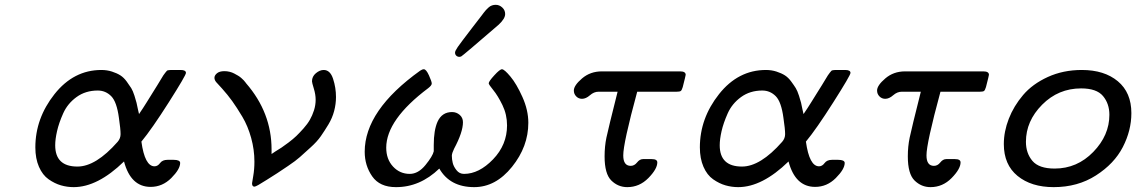

<svg xmlns="http://www.w3.org/2000/svg" viewBox="-20 -767 4705 793"><path d="M126 -158.2Q126 -278.3 205.1 -378.2Q284.2 -478 398.9 -478Q421.9 -478 442.4 -471.4Q462.9 -464.8 477.1 -455.8Q491.2 -446.8 503.2 -430.4Q515.1 -414.1 522 -403.1Q528.8 -392.1 535.4 -371.6Q542 -351.1 543.9 -342.5Q545.9 -334 549.8 -314.9L554.2 -295.9Q571.3 -320.8 586.2 -345Q601.1 -369.1 611.1 -385Q621.1 -400.9 630.1 -415.5Q639.2 -430.2 644.5 -439.2Q649.9 -448.2 654.5 -455.6Q659.2 -462.9 662.6 -466.6Q666 -470.2 668 -473.1Q669.9 -476.1 673.3 -476.6Q676.8 -477.1 679.4 -477.5Q682.1 -478 687 -478H726.1Q748 -478 748 -465.8Q748 -456.1 677.5 -345Q606.9 -233.9 564 -182.1Q578.1 -80.1 618.2 -80.1Q631.3 -80.1 641.1 -93.5Q650.9 -106.9 671.9 -106.9H696.8Q723.6 -106.9 724.1 -94.2Q724.1 -68.4 687.5 -31.7Q650.9 4.9 602.1 4.9Q520 4.9 492.2 -100.1Q383.3 5.9 284.2 5.9Q257.3 5.9 231.7 -1.5Q206.1 -8.8 180.9 -26.4Q155.8 -43.9 140.9 -78.1Q126 -112.3 126 -158.2ZM208 -167Q208 -79.1 299.8 -79.1Q376 -79.1 465.8 -181.2Q478 -195.3 478 -212.9Q478 -233.9 471.2 -279.8Q462.4 -346.7 439.2 -369.9Q416 -393.1 383.8 -393.1Q333 -393.1 295.9 -366Q258.8 -338.9 241 -298.8Q223.1 -258.8 215.6 -225.3Q208 -191.9 208 -167Z M865.7 -445.8Q865.7 -455.6 876.2 -464.4Q886.7 -473.1 906.7 -473.1Q918 -473.1 928.5 -470.5Q939 -467.8 947.3 -463.4Q955.6 -459 963.1 -454.6Q970.7 -450.2 976.8 -444.6Q982.9 -439 986.8 -435.1Q990.7 -431.2 993.7 -426.8L996.6 -422.9Q1101.6 -301.8 1101.6 -149.9V-130.9L1116.7 -141.1Q1132.8 -150.9 1142.8 -157.5Q1152.8 -164.1 1171.9 -178.5Q1190.9 -192.9 1203.9 -205.3Q1216.8 -217.8 1233.4 -236.3Q1250 -254.9 1260 -272.5Q1270 -290 1276.9 -311.5Q1283.7 -333 1283.7 -355Q1283.7 -377 1276.1 -401.4Q1268.6 -425.8 1268.6 -431.2Q1268.6 -451.2 1284.7 -464.6Q1300.8 -478 1316.9 -478Q1343.8 -478 1355.7 -441.4Q1367.7 -404.8 1367.7 -366.2Q1367.7 -337.4 1360.1 -308.6Q1352.5 -279.8 1336.7 -253.4Q1320.8 -227.1 1305.2 -204.6Q1289.6 -182.1 1262.7 -158Q1235.8 -133.8 1218.8 -118.4Q1201.7 -103 1169.7 -81.5Q1137.7 -60.1 1124.8 -51.5Q1111.8 -43 1081.3 -23.9Q1050.8 -4.9 1046.9 -2.9Q1034.7 3.9 1030.8 3.9Q1021 3.9 1021 -9.8Q1021 -11.7 1025.9 -39.8Q1030.8 -67.9 1030.8 -99.1Q1030.8 -148.9 1017.3 -197.5Q1003.9 -246.1 981 -284.7Q958 -323.2 939 -349.6Q919.9 -376 897.5 -400.9Q875 -425.8 872.6 -428.2Q865.7 -437 865.7 -445.8Z M1486.3 -140.1Q1486.3 -311 1715.3 -475.1Q1724.1 -481 1730.5 -481Q1740.2 -481 1751.7 -455.6Q1763.2 -430.2 1763.2 -422.1Q1763.2 -414.1 1748.5 -402.8Q1575.7 -272.9 1575.2 -157.2Q1575.2 -109.4 1603.3 -79.1Q1631.3 -48.8 1672.4 -48.8Q1707.5 -48.8 1737.3 -85.4Q1767.1 -122.1 1771.5 -142.1V-168Q1771.5 -229 1787.1 -264.2Q1805.2 -304.2 1847.2 -304.2Q1865.2 -304.2 1878.7 -292.5Q1892.1 -280.8 1892.1 -262.2Q1892.1 -221.2 1855.5 -152.8Q1846.7 -134.8 1846.2 -124Q1846.2 -108.9 1849.9 -94Q1853.5 -79.1 1865.5 -64Q1877.4 -48.8 1896.5 -48.8Q1958.5 -48.8 2016.4 -108.9Q2074.2 -168.9 2074.2 -249Q2074.2 -293.9 2055.2 -333Q2036.1 -372.1 2017.3 -395Q1998.5 -418 1998.5 -422.9Q1998.5 -430.7 2021.5 -455.8Q2044.4 -481 2053.2 -481Q2063 -481 2088.1 -450.9Q2113.3 -420.9 2137.7 -366.5Q2162.1 -312 2162.1 -259.8Q2162.1 -161.6 2094.7 -77.9Q2027.3 5.9 1938.5 5.9Q1838.4 5.9 1794.4 -70.8Q1714.4 6.3 1615.2 5.9Q1548.3 5.9 1517.3 -38.6Q1486.3 -83 1486.3 -140.1ZM1859.4 -549.8Q1859.4 -556.6 1870.8 -573.2Q1882.3 -589.8 1929.2 -650.9Q1954.1 -683.1 1970.2 -704.1L1977.5 -713.9Q1984.4 -722.7 1987.3 -725.8Q1990.2 -729 1997.3 -735.6Q2004.4 -742.2 2012 -744.6Q2019.5 -747.1 2027.3 -747.1Q2042.5 -747.1 2054.4 -736.1Q2066.4 -725.1 2066.4 -709Q2066.4 -689.9 2039.6 -665Q1892.6 -538.1 1885.3 -534.2Q1881.3 -532.2 1877.4 -532.2Q1869.6 -532.2 1864.5 -537.1Q1859.4 -542 1859.4 -549.8Z M2350.1 -393.1Q2350.1 -414.1 2384 -443.1Q2418 -472.2 2465.8 -472.2H2789.1Q2812 -472.2 2812 -458Q2812 -455.1 2799.8 -407.2Q2795.9 -394 2791.5 -391.1Q2787.1 -388.2 2774.9 -388.2H2611.8Q2553.7 -174.3 2554.2 -125Q2554.2 -82 2585 -82Q2600.1 -82 2611.1 -95.9Q2622.1 -109.9 2635.7 -109.9H2671.9Q2694.8 -109.9 2694.8 -96.2Q2694.8 -69.3 2658 -31.7Q2621.1 5.9 2570.8 5.9Q2532.7 5.9 2504.9 -21.5Q2477.1 -48.8 2477.1 -121.1Q2477.1 -162.1 2484.6 -198.5Q2492.2 -234.9 2530.8 -388.2H2452.1Q2433.1 -388.2 2416.5 -373.5Q2399.9 -358.9 2383.8 -358.9Q2369.6 -358.9 2359.9 -368.9Q2350.1 -378.9 2350.1 -393.1Z M2870.6 -158.2Q2870.6 -278.3 2949.7 -378.2Q3028.8 -478 3143.6 -478Q3166.5 -478 3187 -471.4Q3207.5 -464.8 3221.7 -455.8Q3235.8 -446.8 3247.8 -430.4Q3259.8 -414.1 3266.6 -403.1Q3273.4 -392.1 3280 -371.6Q3286.6 -351.1 3288.6 -342.5Q3290.5 -334 3294.4 -314.9L3298.8 -295.9Q3315.9 -320.8 3330.8 -345Q3345.7 -369.1 3355.7 -385Q3365.7 -400.9 3374.8 -415.5Q3383.8 -430.2 3389.2 -439.2Q3394.5 -448.2 3399.2 -455.6Q3403.8 -462.9 3407.2 -466.6Q3410.6 -470.2 3412.6 -473.1Q3414.6 -476.1 3418 -476.6Q3421.4 -477.1 3424.1 -477.5Q3426.8 -478 3431.6 -478H3470.7Q3492.7 -478 3492.7 -465.8Q3492.7 -456.1 3422.1 -345Q3351.6 -233.9 3308.6 -182.1Q3322.8 -80.1 3362.8 -80.1Q3376 -80.1 3385.7 -93.5Q3395.5 -106.9 3416.5 -106.9H3441.4Q3468.3 -106.9 3468.8 -94.2Q3468.8 -68.4 3432.1 -31.7Q3395.5 4.9 3346.7 4.9Q3264.6 4.9 3236.8 -100.1Q3127.9 5.9 3028.8 5.9Q3002 5.9 2976.3 -1.5Q2950.7 -8.8 2925.5 -26.4Q2900.4 -43.9 2885.5 -78.1Q2870.6 -112.3 2870.6 -158.2ZM2952.6 -167Q2952.6 -79.1 3044.4 -79.1Q3120.6 -79.1 3210.4 -181.2Q3222.7 -195.3 3222.7 -212.9Q3222.7 -233.9 3215.8 -279.8Q3207 -346.7 3183.8 -369.9Q3160.6 -393.1 3128.4 -393.1Q3077.6 -393.1 3040.5 -366Q3003.4 -338.9 2985.6 -298.8Q2967.8 -258.8 2960.2 -225.3Q2952.6 -191.9 2952.6 -167Z M3602.5 -393.1Q3602.5 -414.1 3636.5 -443.1Q3670.4 -472.2 3718.3 -472.2H4041.5Q4064.5 -472.2 4064.5 -458Q4064.5 -455.1 4052.2 -407.2Q4048.3 -394 4043.9 -391.1Q4039.6 -388.2 4027.3 -388.2H3864.3Q3806.2 -174.3 3806.6 -125Q3806.6 -82 3837.4 -82Q3852.5 -82 3863.5 -95.9Q3874.5 -109.9 3888.2 -109.9H3924.3Q3947.3 -109.9 3947.3 -96.2Q3947.3 -69.3 3910.4 -31.7Q3873.5 5.9 3823.2 5.9Q3785.2 5.9 3757.3 -21.5Q3729.5 -48.8 3729.5 -121.1Q3729.5 -162.1 3737.1 -198.5Q3744.6 -234.9 3783.2 -388.2H3704.6Q3685.5 -388.2 3668.9 -373.5Q3652.3 -358.9 3636.2 -358.9Q3622.1 -358.9 3612.3 -368.9Q3602.5 -378.9 3602.5 -393.1Z M4126 -171.9Q4126 -223.6 4146.5 -276.4Q4167 -329.1 4205.6 -374.5Q4244.1 -419.9 4307.6 -449Q4371.1 -478 4448.2 -478Q4541 -478 4596.9 -431.4Q4652.8 -384.8 4652.8 -299.8Q4652.8 -228 4617.4 -159.4Q4582 -90.8 4506.6 -42.5Q4431.2 5.9 4332 5.9Q4239.3 5.9 4182.6 -40.5Q4126 -86.9 4126 -171.9ZM4217.3 -181.2Q4217.3 -134.3 4244.1 -102.5Q4271 -70.8 4335.9 -70.8Q4428.7 -70.8 4495.4 -139.4Q4562 -208 4562 -293Q4562 -338.9 4535.6 -370.4Q4509.3 -401.9 4445.3 -401.9Q4351.1 -401.9 4284.2 -334.5Q4217.3 -267.1 4217.3 -181.2Z"/></svg>

Font: CMU Concrete
Style: BoldItalic
Weight: 700
Italic angle: -14.04°
Version: Version 0.7.0